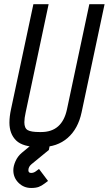

<svg xmlns="http://www.w3.org/2000/svg" viewBox="-20 -704 529 935"><path d="M198.2 189Q183.1 200.7 168.7 206.1Q154.3 211.4 131.8 211.4Q95.7 211.4 70.3 186.3Q44.9 161.1 44.9 125Q44.9 104.5 55.7 80.6Q66.4 56.6 86.4 40L151.4 -13.7L156.2 -36.1L227.5 -21.5L217.8 26.4L133.3 95.7Q118.2 108.4 118.2 125Q118.2 138.2 131.8 138.2Q143.6 138.2 154.3 130.4L169.9 118.7L213.9 177.2ZM171.9 12.2Q91.8 12.2 58.8 -19.8Q25.9 -51.8 25.9 -106.9Q25.9 -136.2 33.7 -172.4L142.6 -683.6H216.8L105 -156.7Q98.6 -128.4 98.6 -108.9Q98.6 -79.6 115 -70.3Q131.3 -61 171.9 -61H180.7Q282.7 -61 306.2 -171.9L415 -683.6H489.3L377.4 -157.2Q360.4 -76.7 309.3 -32.2Q258.3 12.2 180.7 12.2Z"/></svg>

Font: Anka/Coder Narrow
Style: Italic
Weight: 400
Width: 3
Italic angle: -12°
Monospace: yes
Version: Version 001.100